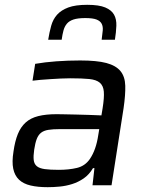

<svg xmlns="http://www.w3.org/2000/svg" viewBox="-20 -769 608 797"><path d="M29 0ZM178 8Q137 8 107 1Q77 -6 59 -23Q41 -40 35 -68.5Q29 -97 36 -140Q42 -183 54 -212.5Q66 -242 86.5 -260.5Q107 -279 138.5 -287Q170 -295 215 -295Q226 -295 247.5 -294.5Q269 -294 295.5 -293.5Q322 -293 349.5 -292Q377 -291 401 -290L406 -320Q413 -364 411 -388.5Q409 -413 394.5 -425.5Q380 -438 350.5 -441Q321 -444 271 -444Q254 -444 232.5 -443Q211 -442 189 -440.5Q167 -439 147.5 -437.5Q128 -436 115 -434L126 -504Q166 -511 214 -514.5Q262 -518 313 -518Q382 -518 421.5 -507.5Q461 -497 480 -474Q499 -451 500 -413Q501 -375 493 -320L443 0H364L372 -71H366Q350 -44 327.5 -28.5Q305 -13 279.5 -5Q254 3 228 5.5Q202 8 178 8ZM224 -64Q266 -64 299.5 -72Q333 -80 353 -109Q379 -147 388 -209L392 -233H228Q200 -233 181 -230Q162 -227 150.5 -218Q139 -209 132.5 -192Q126 -175 122 -148Q118 -121 120 -104.5Q122 -88 133 -79Q144 -70 166 -67Q188 -64 224 -64ZM180 -604Q185 -635 192.5 -662Q200 -689 217 -708Q234 -727 263.5 -738Q293 -749 342 -749Q391 -749 417 -738Q443 -727 453.5 -708Q464 -689 463 -662Q462 -635 457 -604H402Q405 -626 406.5 -642.5Q408 -659 402 -670.5Q396 -682 380.5 -688Q365 -694 334 -694Q303 -694 285 -688Q267 -682 257.5 -670.5Q248 -659 243.5 -642.5Q239 -626 236 -604Z"/></svg>

Font: Azeri Sans
Style: Italic
Weight: 400
Designer: Hector Gatti & Omnibus-Type (original fonts) / Cristiano Sobral (main changes and remastering)
Foundry: Omnibus-Type
Version: Version 0.07;August 21, 2020;FontCreator 13.0.0.2681 64-bit;